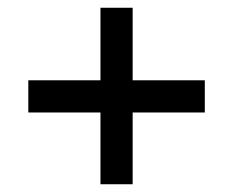

<svg xmlns="http://www.w3.org/2000/svg" viewBox="-20 -571 600 495"><path d="M239 -281H53V-364H239V-551H322V-364H508V-281H322V-96H239Z"/></svg>

Font: Noto Sans Gurmukhi UI Medium
Style: Regular
Weight: 500
Designer: Jelle Bosma - Monotype Design Team
Foundry: Monotype Imaging Inc.
Version: Version 2.004; ttfautohint (v1.8.4.7-5d5b)